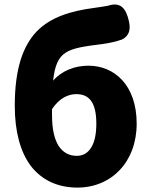

<svg xmlns="http://www.w3.org/2000/svg" viewBox="-20 -837 685 871"><path d="M120 -84C169 -21 240 14 331 14C486 14 600 -103 600 -276C600 -452 498 -539 381 -539C319 -539 260 -516 221 -471C236 -610 286 -617 443 -637C474 -641 506 -648 534 -658C567 -675 573 -704 565 -740C552 -799 527 -830 470 -811C452 -808 431 -804 406 -801C301 -787 211 -760 147 -695C84 -629 47 -525 47 -357C47 -241 72 -148 120 -84ZM395 -170C380 -144 358 -130 328 -130C294 -130 266 -145 246 -175C227 -205 216 -251 216 -314V-342C249 -392 290 -410 326 -410C382 -410 417 -376 417 -276C417 -232 410 -195 395 -170Z"/></svg>

Font: GenSenRounded2 TW H
Style: Regular
Weight: 900
Version: Version 2.100;PS 2.1;hotconv 16.6.51;makeotf.lib2.5.65220 DE